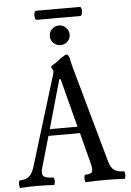

<svg xmlns="http://www.w3.org/2000/svg" viewBox="-63 -967 692 1014"><g transform="rotate(-5 283.0 -459.5)"><path d="M4 3Q0 3 -1.5 -7Q-3 -17 -1.5 -27Q0 -37 4 -37Q34 -37 52 -51Q70 -65 82 -104L228 -580Q229 -585 230 -589.5Q231 -594 231 -597Q231 -602 226 -608Q221 -614 221 -619Q221 -624 234 -631Q240 -634 252 -642.5Q264 -651 273 -659Q287 -668 295 -673Q303 -678 306 -678Q318 -678 323 -655Q326 -637 332 -616Q338 -595 343 -575L477 -96Q486 -63 504.5 -50Q523 -37 555 -37Q559 -37 560.5 -27Q562 -17 560.5 -7Q559 3 555 3Q504 0 452 0Q401 0 351 3Q347 3 345.5 -7Q344 -17 345.5 -27Q347 -37 351 -37Q383 -37 388 -50Q393 -63 384 -96L342 -258H175L128 -95Q118 -62 129.5 -49.5Q141 -37 181 -37Q185 -37 186.5 -27Q188 -17 186.5 -7Q185 3 181 3Q137 0 93 0Q49 0 4 3ZM185 -293H332L265 -551H258ZM281 -730Q259 -730 243.5 -745Q228 -760 228 -782Q228 -804 243.5 -819Q259 -834 281 -834Q302 -834 317.5 -818.5Q333 -803 333 -782Q333 -760 317.5 -745Q302 -730 281 -730ZM167 -874Q160 -874 157.5 -886Q155 -898 157.5 -910Q160 -922 167 -922H399Q406 -922 408 -910Q410 -898 407 -886Q404 -874 397 -874Z"/></g></svg>

Font: Junicode Two Beta Condensed Medium
Style: Regular
Weight: 500
Width: 3
Designer: Peter S. Baker
Foundry: Briery Creek Software
Version: Version 1.053; ttfautohint (v1.8.4)